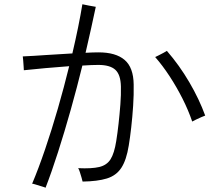

<svg xmlns="http://www.w3.org/2000/svg" viewBox="-20 -830 1040 902"><path d="M194 52Q191 50 177 46Q163 42 149.5 37.5Q136 33 131 33Q161 -38 192 -129Q223 -220 252 -320.5Q281 -421 305 -519Q251 -515 194 -510Q137 -505 92 -500Q92 -504 91 -517.5Q90 -531 89 -545.5Q88 -560 87 -565Q134 -567 197 -571.5Q260 -576 320 -579Q335 -643 347 -702Q359 -761 367 -810Q381 -807 399 -803.5Q417 -800 430 -798Q420 -751 408 -696.5Q396 -642 382 -582Q399 -583 414.5 -583.5Q430 -584 443 -584Q524 -584 565.5 -548.5Q607 -513 608 -433Q609 -386 605.5 -333Q602 -280 596.5 -231.5Q591 -183 585 -147Q574 -78 550 -41.5Q526 -5 482 8.5Q438 22 368 23Q367 17 363 4Q359 -9 355 -22Q351 -35 347 -40Q411 -37 446.5 -45.5Q482 -54 499.5 -82Q517 -110 526 -167Q532 -204 537 -249Q542 -294 545.5 -339.5Q549 -385 548 -423Q547 -479 522 -502Q497 -525 442 -525Q412 -525 367 -522Q342 -420 312.5 -315Q283 -210 252.5 -115Q222 -20 194 52ZM883 -259Q865 -312 837.5 -366.5Q810 -421 777 -471.5Q744 -522 709 -562Q714 -564 725.5 -570Q737 -576 748.5 -582Q760 -588 764 -591Q823 -523 869.5 -443.5Q916 -364 944 -287Q938 -285 925.5 -279.5Q913 -274 900.5 -268Q888 -262 883 -259Z"/></svg>

Font: Zen Kaku Gothic Antique
Style: Regular
Weight: 400
Designer: Yoshimichi Ohira
Foundry: Positype
Version: Version 1.001